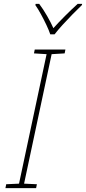

<svg xmlns="http://www.w3.org/2000/svg" viewBox="-20 -969 443 989"><path d="M8 0 12 -20 78 -23 220 -690 155 -694 159 -714H317L313 -694L246 -690L104 -23L170 -20L166 0ZM239 -792Q232 -813 219 -840.5Q206 -868 191 -895.5Q176 -923 162 -943L164 -949H182Q203 -921 222.5 -887Q242 -853 255 -824Q281 -853 315 -887Q349 -921 380 -949H403L402 -943Q381 -923 354 -895.5Q327 -868 302 -840.5Q277 -813 261 -792Z"/></svg>

Font: Noto Sans Thin
Style: Italic
Weight: 100
Italic angle: -12°
Designer: Monotype Design Team
Foundry: Monotype Imaging Inc.
Version: Version 2.013; ttfautohint (v1.8.4.7-5d5b)